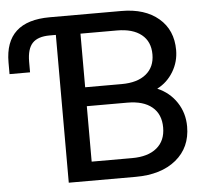

<svg xmlns="http://www.w3.org/2000/svg" viewBox="-51 -774 903 829"><g transform="rotate(-5 400.0 -359.5)"><path d="M187.5 -640.6Q135.7 -640.6 112.3 -615.7Q88.9 -590.8 88.9 -535.2V-489.3H0V-540Q0 -718.8 194.3 -718.8H504.9Q606.4 -718.8 666 -668Q725.6 -617.2 725.6 -530.3Q725.6 -479.5 699.7 -436.5Q673.8 -393.6 629.9 -371.1Q682.6 -348.6 713.4 -302.2Q744.1 -255.9 744.1 -197.3Q744.1 -106.4 679.2 -53.2Q614.3 0 503.9 0H213.9V-640.6ZM320.3 -82H496.1Q564.5 -82 602.5 -113.3Q640.6 -144.5 640.6 -202.1Q640.6 -259.8 603 -291Q565.4 -322.3 496.1 -322.3H320.3ZM320.3 -404.3H478.5Q546.9 -404.3 584.5 -435.1Q622.1 -465.8 622.1 -520.5Q622.1 -576.2 584.5 -606.4Q546.9 -636.7 478.5 -636.7H320.3Z"/></g></svg>

Font: Min Sans Medium
Style: Regular
Weight: 500
Designer: Jinseong-Kim, NotoSansCJK, Nunito
Foundry: Jinseong-Kim
Version: Version 1.400;Glyphs 3.1.2 (3151)